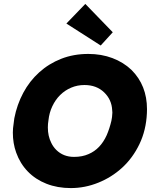

<svg xmlns="http://www.w3.org/2000/svg" viewBox="-20 -947 770 979"><path d="M341 12Q273 12 217 -10Q161 -32 121.8 -72.5Q82.5 -113 62.5 -169Q45.5 -216 45.5 -271L46.5 -293.5L53 -344Q66.5 -413.5 98.5 -473.5Q130.5 -533.5 179.8 -578Q229 -622.5 292 -647.2Q355 -672 430.5 -672Q497 -672 553.2 -650.8Q609.5 -629.5 650.5 -590.5Q729.5 -511.5 729.5 -390.5L729 -369.5Q725 -283 691 -212.2Q657 -141.5 603.2 -92.2Q549.5 -43 481.2 -15.5Q413 12 341 12ZM357.5 -147Q400 -147 432 -161.5Q492 -187 524 -257.5Q538.5 -291 548 -331Q552 -348.5 553 -373L552 -385.5Q549.5 -439 510.8 -476.2Q472 -513.5 410.5 -513.5Q374.5 -513.5 342.8 -500Q311 -486.5 286.8 -462.5Q262.5 -438.5 246.8 -405.2Q231 -372 227 -333Q224 -315.5 224 -297Q224 -253 241.5 -218.5Q251 -198.5 267 -182.5Q303 -147 357.5 -147ZM493.5 -715 318.5 -827 415 -927 555 -782.5Z"/></svg>

Font: Lucymar Sans ExtraBold
Style: Italic
Weight: 800
Italic angle: -10°
Foundry: The League of Moveable Type (original font) / Main changes by Cristiano Sobral with portions from Mirco Monsees
Version: Version 2.00;August 30, 2020;FontCreator 13.0.0.2681 64-bit